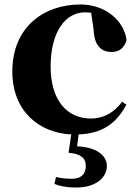

<svg xmlns="http://www.w3.org/2000/svg" viewBox="-20 -583 619 857"><path d="M286 99C339 103 363 122 363 157C363 194 342 215 301 215C280 215 254 213 230 207L223 238C245 247 274 254 321 254C409 254 457 208 457 159C457 115 419 75 324 70L331 17C434 13 498 -29 544 -116L525 -129C491 -82 444 -54 386 -54C276 -54 206 -139 206 -286C206 -440 271 -528 360 -528C369 -528 378 -527 387 -526L398 -449C401 -375 436 -351 478 -351C512 -351 534 -368 545 -404C533 -493 449 -563 339 -563C173 -563 35 -460 35 -264C35 -88 153 10 298 17Z"/></svg>

Font: GenKiMin2 TW H
Style: Regular
Weight: 900
Version: Version 2.100;PS 2.1;hotconv 16.6.51;makeotf.lib2.5.65220 DE